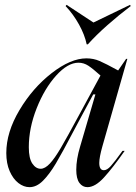

<svg xmlns="http://www.w3.org/2000/svg" viewBox="-20 -761 560 793"><path d="M305 -283 395 -449Q364 -477 345 -489.5Q326 -502 304 -502Q260 -502 212 -449Q164 -396 131.5 -314Q99 -232 99 -153Q99 -107 113.5 -85.5Q128 -64 148 -64Q166 -64 186 -85.5Q206 -107 231.5 -150.5Q257 -194 305 -283ZM337 -520Q366 -520 391.5 -509Q417 -498 468 -470L501 -518H506L403 -157Q390 -111 390 -88Q390 -58 409 -58Q422 -58 437.5 -75Q453 -92 486 -138H495Q446 -68 409.5 -28Q373 12 341 12Q321 12 308 -5.5Q295 -23 295 -60Q295 -103 311 -156L374 -371H365L315 -278L283 -218Q237 -130 210.5 -85.5Q184 -41 157.5 -14.5Q131 12 102 12Q78 12 56 -5Q34 -22 20 -54Q6 -86 6 -129Q6 -215 60.5 -306.5Q115 -398 193.5 -459Q272 -520 337 -520ZM343 -578H338Q330 -617 306.5 -659.5Q283 -702 251 -736L255 -741L366 -668L517 -741L520 -736Q471 -699 423.5 -657Q376 -615 343 -578Z"/></svg>

Font: Nyght Serif Italic
Style: Regular
Weight: 400
Italic angle: -16°
Designer: Maksym Kobuzan
Version: Version 0.410